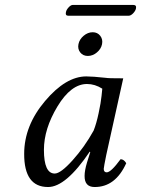

<svg xmlns="http://www.w3.org/2000/svg" viewBox="-20 -749 572 779"><path d="M305.7 -536.1Q294.4 -550.3 298.3 -569.8Q302.2 -589.4 319.3 -603.8Q336.4 -618.2 356 -618.2Q375.5 -618.2 386.7 -603.8Q397.9 -589.4 394 -569.8Q390.1 -550.3 373 -536.1Q356 -522 336.4 -522Q316.9 -522 305.7 -536.1ZM410.2 -433.1Q418 -431.2 480 -431.2L411.1 -120.1Q401.4 -72.3 400.9 -64Q400.9 -49.8 413.1 -49.8Q430.2 -49.8 469.2 -103Q482.4 -103 492.2 -86.9Q448.2 10.3 363.8 9.8Q322.8 9.8 323.2 -35.2Q323.2 -57.1 333 -89.8L346.2 -131.8L344.2 -133.8Q247.1 10.3 174.8 9.8Q77.6 9.8 78.1 -125Q78.1 -238.8 162.6 -338.9Q247.1 -439 330.1 -439Q356 -439 410.2 -433.1ZM359.9 -219.2Q371.1 -247.1 380.1 -289.6Q389.2 -332 392.1 -360.4L395 -389.2Q365.2 -408.2 333 -408.2Q268.1 -408.2 213.1 -317.1Q158.2 -226.1 158.2 -141.1Q158.2 -44.9 202.1 -44.9Q226.1 -44.9 274.4 -98.6Q322.8 -152.3 359.9 -219.2ZM501.5 -685.1H257.3Q244.1 -685.1 247.6 -700.2Q249.5 -709.5 258.5 -719.2Q267.6 -729 275.4 -729H520.5Q534.7 -729 531.7 -714.8Q529.8 -705.1 520.3 -695.1Q510.7 -685.1 501.5 -685.1Z"/></svg>

Font: Linux Libertine
Style: Italic
Weight: 400
Italic angle: -12°
Designer: Philipp H. Poll
Foundry: Philipp H. Poll
Version: Version 5.1.6 ; ttfautohint (v0.9)